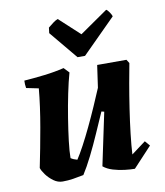

<svg xmlns="http://www.w3.org/2000/svg" viewBox="-80 -755 715 833"><g transform="rotate(-10 277.5 -338.5)"><path d="M129 12Q108 12 89.5 -1.5Q71 -15 58 -32.5Q45 -50 41 -63Q58 -145 74 -236Q90 -327 97 -404L43 -415Q40 -431 41 -448Q84 -451 130.5 -456.5Q177 -462 218 -472L240 -449Q229 -410 218.5 -359Q208 -308 199.5 -255Q191 -202 185.5 -156.5Q180 -111 180 -82Q192 -74 208 -70Q222 -91 240.5 -125.5Q259 -160 278.5 -201Q298 -242 316.5 -284Q335 -326 350 -362L364 -460H493L503 -444Q496 -408 487 -357Q478 -306 469.5 -249.5Q461 -193 455 -141Q449 -89 447 -51L510 -98L529 -76L447 12Q428 12 402.5 9Q377 6 352 -1.5Q327 -9 310 -23L359 -255L347 -258Q328 -215 307 -167Q286 -119 264 -75Q242 -31 222 0Q197 5 175 8.5Q153 12 129 12ZM286 -508 183 -632 186 -656Q198 -666 209.5 -674.5Q221 -683 230 -686L320 -603L444 -689Q450 -686 458 -674Q466 -662 467 -656L319 -508Z"/></g></svg>

Font: Labrada
Style: Bold Italic
Weight: 700
Italic angle: -7°
Designer: Mercedes Jáuregui
Foundry: Omnibus-Type Team
Version: Version 1.000; ttfautohint (v1.8.4.7-5d5b)